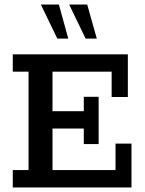

<svg xmlns="http://www.w3.org/2000/svg" viewBox="-20 -821 636 841"><path d="M36 0V-76H105V-507H36V-583H540V-396H469V-507H210V-334H347V-397H412V-190H347V-258H210V-76H486V-192H556V0ZM355 -652 283 -801H362L404 -652ZM231 -652 159 -801H238L279 -652Z"/></svg>

Font: Rokkitt Medium
Style: Regular
Weight: 500
Version: Version 3.103